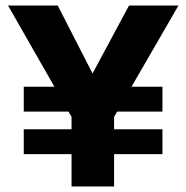

<svg xmlns="http://www.w3.org/2000/svg" viewBox="-20 -675 675 695"><path d="M568 -117H393V0H239V-117H66V-207H239V-252L228 -271H66V-361H177L9 -655H189L315 -409L447 -655H626L456 -361H568V-271H404L393 -252V-207H568Z"/></svg>

Font: Hind Jalandhar
Style: Bold
Weight: 700
Designer: Namrata Goyal
Foundry: Indian Type Foundry
Version: Version 0.702;PS 1.0;hotconv 1.0.81;makeotf.lib2.5.63406